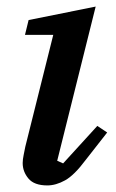

<svg xmlns="http://www.w3.org/2000/svg" viewBox="-20 -552 354 584"><path d="M124 12Q84 12 66.5 -9Q49 -30 49 -56Q49 -67 52 -81Q55 -95 57 -106L142 -446H56L67 -491L271 -532L154 -63L172 -55L276 -169L306 -149L241 -66Q206 -19 178 -3.5Q150 12 124 12Z"/></svg>

Font: IBM Plex Serif Medium
Style: Italic
Weight: 500
Italic angle: -14°
Designer: Mike Abbink, Paul van der Laan, Pieter van Rosmalen
Foundry: Bold Monday
Version: Version 2.5